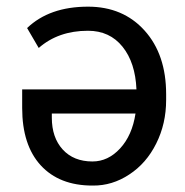

<svg xmlns="http://www.w3.org/2000/svg" viewBox="-20 -559 567 588"><path d="M263.2 -64.5Q311 -64.5 347.9 -104.5Q384.8 -144.5 395 -211.4H138.7V-198.7Q138.7 -137.7 172.1 -101.1Q205.6 -64.5 263.2 -64.5ZM249.5 -538.6Q356.9 -538.6 422.9 -465.3Q488.8 -392.1 488.8 -270.5V-252.9Q488.8 -180.2 458.5 -119.6Q428.2 -58.6 375.5 -24.4Q323.7 9.8 264.6 9.3Q263.7 9.3 263.2 9.3Q161.6 9.3 104.7 -52.7Q47.9 -114.7 47.9 -228.5V-285.2H397.9Q394.5 -367.2 355.2 -416Q315.9 -464.8 249.5 -464.8Q158.7 -464.8 98.6 -412.1L63 -473.1Q131.3 -538.6 249.5 -538.6Z"/></svg>

Font: MAUL
Style: Regular
Weight: 400
Designer: MAUL
Version: Version 1.0; 2020; ttfautohint (v1.8.3)